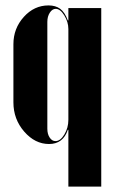

<svg xmlns="http://www.w3.org/2000/svg" viewBox="-20 -525 431 713"><path d="M233.9 168V-43H231.9Q214.4 9.8 162.1 9.8Q109.9 9.8 69.8 -36.4Q29.8 -82.5 29.8 -145V-360.8Q29.8 -419.4 68.4 -462.2Q106.9 -504.9 160.2 -504.9Q186.5 -504.9 203.6 -492.2Q220.7 -479.5 231.9 -449.2H233.9V-495.1H356V168ZM233.9 -80.1V-417Q233.9 -443.4 218.8 -467.8Q203.6 -492.2 187 -492.2Q174.3 -492.2 165 -478Q155.8 -463.9 155.8 -443.8V-46.9Q155.8 -26.9 164.6 -13.9Q173.3 -1 186 -1Q204.1 -1 219 -25.6Q233.9 -50.3 233.9 -80.1Z"/></svg>

Font: Moniqa Black Display
Style: Regular
Weight: 900
Designer: Rajesh Rajput
Foundry: Rajesh Rajput
Version: Version 1.000